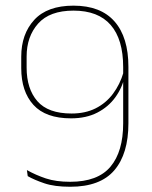

<svg xmlns="http://www.w3.org/2000/svg" viewBox="-20 -668 550 696"><path d="M246.5 -647.5Q345 -647.5 395.2 -590.2Q445.5 -533 445.5 -425.5V-221Q445.5 -110.5 394.5 -50.8Q343.5 9 234.5 9Q177.5 9 140.8 -3.5Q104 -16 80.5 -29.5L77.5 -51.5Q109.5 -33.5 146.2 -21.2Q183 -9 234.5 -9Q334.5 -9 380.5 -63.8Q426.5 -118.5 426.5 -221V-424.5Q426.5 -525.5 381.2 -577.5Q336 -629.5 246.5 -629.5Q160 -629.5 118.2 -582.5Q76.5 -535.5 76.5 -463V-423Q76.5 -346 115.5 -301.2Q154.5 -256.5 239.5 -256.5Q289 -256.5 326.5 -275.2Q364 -294 389.5 -328Q415 -362 428 -406.5L438.5 -393H432.5Q423.5 -350.5 398.2 -315.5Q373 -280.5 332.8 -259.8Q292.5 -239 237.5 -239Q145.5 -239 101.2 -287.8Q57 -336.5 57 -421V-462.5Q57 -544.5 104.2 -596Q151.5 -647.5 246.5 -647.5Z"/></svg>

Font: Anek Devanagari Thin
Style: Regular
Weight: 250
Designer: Kailash Malviya (Devanagari) & Yesha Goshar (Latin)
Foundry: Ek Type
Version: Version 1.003